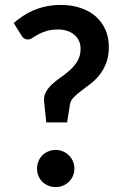

<svg xmlns="http://www.w3.org/2000/svg" viewBox="-20 -751 500 778"><path d="M35.5 -657.5Q52.5 -672.5 72.8 -686Q93 -699.5 116.5 -709.5Q140 -719.5 167.5 -725.2Q195 -731 227 -731Q270.5 -731 306.2 -719Q342 -707 367.5 -684.8Q393 -662.5 407 -631Q421 -599.5 421 -560.5Q421 -522.5 410 -494.8Q399 -467 382.5 -446.5Q366 -426 346.2 -411Q326.5 -396 309 -382.8Q291.5 -369.5 278.8 -356.8Q266 -344 263.5 -328L252 -255H167.5L159 -336.5Q156 -360 165.8 -377.8Q175.5 -395.5 191.8 -410.2Q208 -425 228 -438.8Q248 -452.5 265.5 -468.8Q283 -485 294.8 -505.2Q306.5 -525.5 306.5 -553.5Q306.5 -571.5 299.8 -585.8Q293 -600 281 -610.2Q269 -620.5 252.2 -626Q235.5 -631.5 216 -631.5Q187.5 -631.5 167.8 -625.2Q148 -619 134.2 -611.2Q120.5 -603.5 111 -597.2Q101.5 -591 94 -591Q76 -591 68 -606ZM130 -68Q130 -83.5 135.8 -97.5Q141.5 -111.5 151.5 -121.5Q161.5 -131.5 175.5 -137.5Q189.5 -143.5 205.5 -143.5Q221.5 -143.5 235.2 -137.5Q249 -131.5 259.2 -121.5Q269.5 -111.5 275.5 -97.5Q281.5 -83.5 281.5 -68Q281.5 -52 275.5 -38.2Q269.5 -24.5 259.2 -14.5Q249 -4.5 235.2 1.2Q221.5 7 205.5 7Q189.5 7 175.5 1.2Q161.5 -4.5 151.5 -14.5Q141.5 -24.5 135.8 -38.2Q130 -52 130 -68Z"/></svg>

Font: Lato
Style: Bold
Weight: 700
Designer: Lukasz Dziedzic
Foundry: tyPoland Lukasz Dziedzic
Version: Version 2.007; 2014-02-27